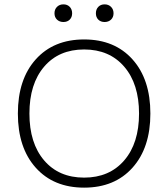

<svg xmlns="http://www.w3.org/2000/svg" viewBox="-20 -851 772 881"><path d="M241.5 -819.5Q253 -831 271 -831Q289 -831 300 -819.5Q311 -808 311 -790Q311 -772 300 -761Q289 -750 271 -750Q253 -750 241.5 -761Q230 -772 230 -790Q230 -808 241.5 -819.5ZM431 -819.5Q442 -831 460 -831Q478 -831 489.5 -819.5Q501 -808 501 -790Q501 -772 489.5 -761Q478 -750 460 -750Q442 -750 431 -761Q420 -772 420 -790Q420 -808 431 -819.5ZM144 -578.5Q226 -670 366 -670Q506 -670 588 -578.5Q670 -487 670 -330Q670 -173 588 -81.5Q506 10 366 10Q226 10 144 -81.5Q62 -173 62 -330Q62 -487 144 -578.5ZM550 -545Q482 -624 366 -624Q250 -624 182.5 -545Q115 -466 115 -330Q115 -194 182.5 -115Q250 -36 366 -36Q482 -36 550 -115Q618 -194 618 -330Q618 -466 550 -545Z"/></svg>

Font: Elaine Sans Light
Style: Regular
Weight: 300
Designer: Wei Huang
Foundry: Wei Huang
Version: Version 2.001;December 24, 2019;FontCreator 12.0.0.2547 64-b